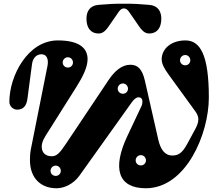

<svg xmlns="http://www.w3.org/2000/svg" viewBox="-20 -991 1186 1026"><path d="M880 -594 1023 -397C1034 -382 1040 -368 1040 -353C1040 -335 1032 -316 1019 -293L980 -221C952 -169 929 -160 901 -160C860 -160 838 -193 826 -244L754 -561C739 -625 714 -645 676 -645C631 -645 592 -611 560 -563L332 -222C300 -174 283 -156 257 -156C221 -156 203 -177 203 -207C203 -234 217 -256 241 -293L386 -523C423 -581 448 -632 448 -675C448 -735 402 -775 289 -775C128 -775 30 -585 30 -447C30 -421 53 -405 71 -405C103 -405 122 -423 127 -466L151 -648C156 -686 179 -701 202 -701C227 -701 241 -679 234 -640L145 -194C141 -173 140 -154 140 -136C140 -37 200 15 282 15C323 15 372 -7 405 -53L684 -444C694 -458 707 -471 720 -471C736 -471 741 -460 741 -449C741 -442 740 -432 736 -424L661 -265C579 -92 610 15 759 15C974 15 1096 -275 1096 -470C1096 -700 1049 -775 971 -775C894 -775 844 -730 844 -674C844 -649 859 -623 880 -594ZM278 -51C262 -51 250 -63 250 -78C250 -93 262 -106 278 -106C293 -106 305 -93 305 -78C305 -63 293 -51 278 -51ZM970 -642C954 -642 942 -654 942 -669C942 -684 954 -697 970 -697C985 -697 997 -684 997 -669C997 -654 985 -642 970 -642ZM733 -107C717 -107 705 -119 705 -134C705 -149 717 -162 733 -162C748 -162 760 -149 760 -134C760 -119 748 -107 733 -107ZM637 -490C621 -490 609 -502 609 -517C609 -532 621 -545 637 -545C652 -545 664 -532 664 -517C664 -502 652 -490 637 -490ZM343 -630C327 -630 315 -642 315 -657C315 -672 327 -685 343 -685C358 -685 370 -672 370 -657C370 -642 358 -630 343 -630ZM642 -946C651 -946 660 -941 668 -930L724 -849C745 -819 760 -812 778 -812C817 -812 842 -840 842 -891C842 -929 825 -961 778 -965C733 -969 687 -972 642 -971C597 -972 551 -969 506 -965C459 -961 442 -929 442 -891C442 -840 467 -812 506 -812C524 -812 539 -819 560 -849L616 -930C624 -941 633 -946 642 -946Z"/></svg>

Font: Pilowlava Atome
Style: Regular
Weight: 500
Designer: Anton Moglia, Jérémy Landes, Maksym Kobuzan (Cyrillic), Velvetyne Type Foundry
Foundry: Anton Moglia, Jérémy Landes, Velvetyne Type Foundry
Version: Version 1.002;Glyphs 3.3 (3303)